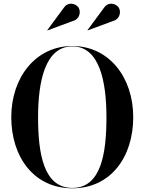

<svg xmlns="http://www.w3.org/2000/svg" viewBox="-20 -1009 782 1039"><path d="M593.5 -896C626 -904 638 -943.5 622.5 -968C608.5 -990 566 -1002 542.5 -966.5L453.5 -846L454.5 -844.5ZM376 -896C408.5 -904 420.5 -943.5 405 -968C391 -990 348.5 -1002 325 -966.5L236 -846L237 -844.5ZM371.5 10C579.5 10 701 -159.5 701 -375C701 -590.5 569.5 -760 371.5 -760C173.5 -760 41 -590.5 41 -375C41 -159.5 163.5 10 371.5 10ZM371.5 -758C518 -758 556 -569.5 556 -375C556 -180.5 528 8 371.5 8C215 8 186 -180.5 186 -375C186 -569.5 225 -758 371.5 -758Z"/></svg>

Font: Bodoni* 96pt Medium
Style: Regular
Weight: 500
Version: Version 2.3